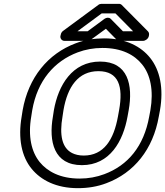

<svg xmlns="http://www.w3.org/2000/svg" viewBox="-20 -946 862 1001"><path d="M758 -339C730 -183 647 -84 524 -38C484 -23 441 -15 395 -15C294 -15 227 -52 187 -101C144 -154 125 -235 143 -339L148 -371C175 -526 263 -627 385 -673C425 -688 468 -696 514 -696C615 -696 681 -660 721 -610C764 -557 782 -475 764 -371ZM808 -339 814 -371C834 -486 814 -580 763 -644C716 -703 637 -746 523 -746C471 -746 421 -738 374 -720C230 -666 128 -542 98 -371L93 -339C73 -224 93 -129 145 -66C193 -7 273 35 386 35C438 35 488 27 535 9C679 -45 778 -167 808 -339ZM407 -85C553 -85 622 -210 645 -339L651 -372C674 -502 648 -625 502 -625C356 -625 284 -501 261 -372L256 -339C233 -208 261 -85 407 -85ZM416 -135C392 -135 372 -140 356 -148C303 -175 289 -242 306 -339L311 -372C332 -494 388 -575 493 -575C599 -575 623 -495 601 -372L595 -339C573 -217 521 -135 416 -135ZM674 -783H621L557 -848C549 -856 535 -855 525 -848L437 -783H384L510 -876H582ZM757 -764C758 -771 756 -778 751 -783L615 -920C611 -924 606 -926 600 -926H509C503 -926 497 -924 492 -920L309 -785C303 -781 298 -773 297 -766L295 -758C293 -747 301 -733 316 -733H437C443 -733 449 -735 454 -739L532 -796L588 -739C592 -735 597 -733 603 -733H726C737 -733 753 -743 756 -758Z"/></svg>

Font: Asimov
Style: WidOuIt
Weight: 500
Designer: Google
Version: Version 2.000980; 2014